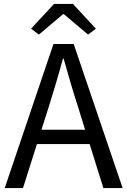

<svg xmlns="http://www.w3.org/2000/svg" viewBox="-20 -957 648 977"><path d="M178 -781 301 -885H305L428 -781L468 -811L351 -937H255L138 -811ZM4 0H97L168 -224H436L506 0H604L355 -733H252ZM191 -297 227 -410C253 -493 277 -572 300 -658H304C328 -573 351 -493 378 -410L413 -297Z"/></svg>

Font: Noto Sans KR
Style: Regular
Weight: 400
Designer: Ryoko NISHIZUKA 西塚涼子 (kana, bopomofo & ideographs); Paul D. Hunt (Latin, Greek & Cyrillic); Sandoll Communications 산돌커뮤니
Foundry: Adobe
Version: Version 2.004;hotconv 1.0.118;makeotfexe 2.5.65603